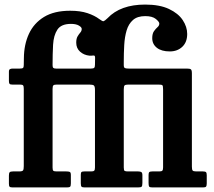

<svg xmlns="http://www.w3.org/2000/svg" viewBox="-20 -820 936 840"><path d="M19 -16V-51.5Q19 -62.5 22.2 -66.2Q25.5 -70 36.5 -70H63Q77.5 -70 80.8 -74.5Q84 -79 84 -93.5V-431Q84 -442.5 81.2 -446.2Q78.5 -450 67 -450H33.5Q24.5 -450 21.8 -453.2Q19 -456.5 19 -466V-506Q19 -515 23.5 -517.5Q28 -520 36 -520H67Q77.5 -520 80.8 -523Q84 -526 84 -536L84.5 -566Q85 -625 106.5 -671.8Q128 -718.5 172.5 -745.8Q217 -773 287 -773Q331.5 -773 362.8 -762.5Q394 -752 414.5 -736.5Q428.5 -726 433.2 -727.2Q438 -728.5 450.5 -740.5Q507 -800 615 -800Q678.5 -800 719.2 -780.8Q760 -761.5 779.5 -732Q799 -702.5 799 -671.5Q799 -635.5 777.5 -615.2Q756 -595 723 -595Q686.5 -595 666.2 -611Q646 -627 646 -653Q646 -673 653.8 -683.8Q661.5 -694.5 669.2 -701.2Q677 -708 677 -717Q677 -724.5 661.8 -737Q646.5 -749.5 615.5 -749.5Q581 -749.5 561.8 -732.5Q542.5 -715.5 534 -687Q525.5 -658.5 523.5 -623Q521.5 -587.5 521.5 -550V-535Q521.5 -524 527 -522Q532.5 -520 542.5 -520H797.5Q811 -520 815.2 -516.5Q819.5 -513 819.5 -499V-91Q819.5 -78 822.8 -74Q826 -70 839 -70H868Q877.5 -70 881 -67Q884.5 -64 884.5 -53.5V-18Q884.5 -7.5 881.8 -3.8Q879 0 868 0H647Q635 0 632.5 -3.8Q630 -7.5 630 -19.5V-54.5Q630 -64 633.2 -67Q636.5 -70 646.5 -70H677Q687.5 -70 690.5 -73.8Q693.5 -77.5 693.5 -88V-429.5Q693.5 -444.5 690.2 -447.2Q687 -450 672 -450H542Q528.5 -450 525 -446.2Q521.5 -442.5 521.5 -428.5V-87.5Q521.5 -74.5 525.5 -72.2Q529.5 -70 541 -70H584.5Q594 -70 598.5 -67Q603 -64 603 -53V-20Q603 -6.5 599.5 -3.2Q596 0 583 0H351Q340 0 336.8 -3.2Q333.5 -6.5 333.5 -18V-55.5Q333.5 -64.5 336.5 -67.2Q339.5 -70 349 -70H378.5Q388.5 -70 392 -73.2Q395.5 -76.5 395.5 -87.5V-425.5Q395.5 -442 390.8 -446Q386 -450 370 -450H229.5Q217.5 -450 213.8 -446.8Q210 -443.5 210 -431V-87Q210 -75.5 213.5 -72.8Q217 -70 229 -70H270Q280 -70 285 -68Q290 -66 290 -54.5V-18Q290 -6.5 286.8 -3.2Q283.5 0 272.5 0H36Q25.5 0 22.2 -3Q19 -6 19 -16ZM225 -520H378.5Q389.5 -520 392.5 -523.8Q395.5 -527.5 395.5 -537.5L396 -566.5Q396.5 -578.5 388.5 -577.2Q380.5 -576 371 -576.5Q347 -579 330.2 -594Q313.5 -609 313.5 -633.5Q313.5 -651 319.5 -661Q325.5 -671 331.5 -677.8Q337.5 -684.5 337.5 -693.5Q337.5 -701 325 -708.2Q312.5 -715.5 290.5 -715.5Q247.5 -715.5 231 -690.2Q214.5 -665 212.2 -624Q210 -583 210 -535Q210 -526 213.2 -523Q216.5 -520 225 -520Z"/></svg>

Font: Besley* Narrow Semi
Style: Regular
Weight: 600
Width: 4
Designer: Owen Earl
Foundry: indestructible type*
Version: Version 3.000; ttfautohint (v1.8.3)